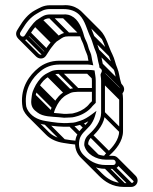

<svg xmlns="http://www.w3.org/2000/svg" viewBox="-20 -500 600 751"><path d="M432.5 135.5C432.5 141.5 428.6 145.5 422 145.5L394 145.5C353.8 145.5 328.2 127.5 307.3 106.7C293.6 93 285.5 74.4 290.4 48.5C294.9 24.3 314.6 11.4 331.7 -8.1C339.1 -16.7 347.7 -32.6 351.2 -44.9L357.3 -66.4L339.5 -53C325 -42.1 309.7 -32.4 292.8 -27.2C280.2 -23.2 271.3 -19.5 255 -19.5H254.7C222.2 -16.1 189.3 -21.6 160.2 -26.4C124.8 -31.5 99.1 -47.6 85.8 -74.2C83 -80.4 81.5 -86.9 81.5 -93V-93.4C76.5 -153 106 -195.8 140.2 -223.1C157.4 -236.9 181.5 -247.5 212 -247.5H324C327.6 -247.5 330.8 -247.2 333.5 -246.6L344.8 -244.4L342.5 -255.5C341.2 -262.3 339.1 -268.9 338.5 -275.8C337.1 -290.5 329.4 -302.1 327.2 -310C324.3 -321 321.3 -331.2 315.7 -342.3C313.2 -347.3 310.9 -352.9 309.2 -358.2L305.2 -372.2C295.4 -401.6 280.1 -434 246.7 -442.3C240.2 -443.8 233.5 -444 229.4 -443.5H176C155.5 -443.5 145.1 -435.8 133.8 -428.2L121.2 -419.8L111.4 -410C100.5 -396.2 96.3 -392.2 85.7 -375L76.7 -361.1C69.4 -350.1 53 -361.9 59.5 -373.2L67.4 -386.1C83.3 -412.6 99.5 -432.5 123.7 -446.4C142.3 -457.2 152.9 -464.5 176 -464.5H228.3C254.8 -464.5 275.6 -456.8 290.6 -441.8C313.8 -418.7 319.3 -383.5 335.3 -351.6C341.9 -336.6 346.4 -316 354.2 -298.8C361.2 -283.4 361.9 -264 367.8 -244.8C368.7 -241.9 368.5 -241.3 368.5 -240V-236.4C381.3 -226.2 380.2 -223.2 373.5 -209.8V-204.3C374.8 -197.3 375.5 -190.3 375.5 -184L375.5 -58C375.5 -25.1 349.9 5.8 330 23.4C318.7 33.4 309.5 45.4 309.5 67V67.8C317.1 102.6 356.3 124.5 394 124.5H422C428.2 124.5 432.5 129.3 432.5 135.5ZM324.5 66.2C324.8 50.5 329.9 43.5 340 34.6C360.9 16.1 390.5 -17.5 390.5 -58L390.5 -184C390.5 -186.8 387.2 -204.6 388.5 -205.9C401.4 -221.7 391.9 -235.9 383.3 -243.7C378.9 -263.4 376.9 -283.4 367.9 -304.9C361.9 -320 356.7 -340.5 348.9 -358C340.5 -379 331.8 -403.3 320.7 -425.3C305.1 -456.6 273.5 -483.1 227.6 -479.5H176C148.4 -479.5 133.1 -467.9 116.6 -459.7C89.5 -444.8 70.8 -420.8 54.6 -393.9L46.6 -380.8C30.9 -353.4 70.6 -324.9 89.3 -352.9L98.3 -367C108.7 -383.8 110.7 -384.8 122.6 -400L130.8 -408.2L142.2 -415.8C154.2 -423.8 159.5 -428.5 176 -428.5H230.6C233.6 -429 237.6 -429 243.3 -427.7C270.3 -421 282.3 -393.5 290.8 -367.8L294.8 -353.8C296.8 -347 299.4 -341.4 302.3 -335.6C306.7 -326.8 308 -319.5 312.9 -305.6C316.7 -294.8 323.5 -282.3 323.5 -275V-274.2L325.9 -262.5C325.9 -262.5 324.8 -262.5 324 -262.5H212C178 -262.5 150.4 -250.6 130.8 -234.8C95 -206.2 60.8 -159.2 66.5 -92.7C67.2 -84.8 68.4 -76.2 72.2 -67.8C87.8 -36.7 118.4 -17.2 157.9 -11.6C186.9 -6.8 221.2 -2.7 255.2 -4.5C273.9 -5.5 285.4 -9.2 297.2 -12.8C307.8 -16.1 316.2 -20.3 325.6 -25.7C311.7 -3.4 283.1 8.3 275.6 45.5C269.3 77.1 280.6 101.2 296.7 117.3C318.9 139.5 348.7 160.5 394 160.5L422 160.5C436.1 160.5 447.5 149.9 447.5 135.5C447.5 121.3 436.4 109.5 422 109.5H394C364.6 109.5 330.5 92.7 324.5 66.2ZM231.4 -54.5 211.7 -56.5C182.7 -59.1 149.7 -60.2 135.8 -71.8C128.3 -78.2 117.5 -83.2 117.5 -96V-96.6C116.9 -100 116.8 -103.9 117.4 -109.1L119.4 -125C120.5 -133.7 123.3 -140.8 126.7 -147.6L133.6 -161.5C143.1 -178.1 155.2 -192.2 171.4 -200.3L185.4 -207.3C190.6 -209.9 202.9 -211.5 212 -211.5H324C328.9 -211.5 331.7 -211.4 336.3 -211.1C337.7 -202.4 339.5 -192.2 339.5 -184V-104.1L330.3 -94.9C319.7 -80.2 300.6 -67.4 281.8 -61.2L267.8 -57.2C264.9 -56.1 260.3 -55.5 254 -55.5H253.7C245.8 -54.7 239.5 -54.5 231.4 -54.5ZM354.5 -184C354.5 -199.2 351.2 -212.1 349.8 -224.6C341.6 -225.8 335.2 -226.5 324 -226.5H212C201.7 -226.5 188.2 -225.5 178.7 -220.7L164.7 -213.7C144.2 -203.5 131.8 -186.6 120.4 -168.5L113.3 -154.4C109.3 -146.4 106.1 -137.7 104.6 -127L102.6 -110.9C99 -82.3 111.8 -70.5 126.3 -60.1C148.2 -42.8 183.2 -44 210.2 -41.5L230.6 -39.5H231C238.6 -39.5 246.4 -40.1 254.6 -40.5C260.4 -40.8 267.5 -41.2 272.4 -42.9L286.2 -46.8C307.8 -54 329.3 -68.2 341.8 -85.1L354.5 -97.9ZM104.7 -90.7 143.8 -51.6 154.4 -62.2 115.3 -101.3ZM104.7 -104.7 161.6 -47.8 172.2 -58.4 115.3 -115.3ZM106.7 -120.7 177.4 -50 188 -60.6 117.3 -131.3ZM114.7 -145.7 185.4 -75 196 -85.6 125.3 -156.3ZM121.7 -159.7 192.4 -89 203 -99.6 132.3 -170.3ZM162.7 -201.7 233.4 -131 244 -141.6 173.3 -212.3ZM176.7 -208.7 247.4 -138 258 -148.6 187.3 -219.3ZM206.7 -213.7 277.4 -143 288 -153.6 217.3 -224.3ZM318.7 -213.7 340.8 -191.6 351.4 -202.2 329.3 -224.3ZM311.7 72.3 355.5 116.1 366.1 105.5 322.3 61.7ZM329.7 34.3 400.4 105 411 94.4 340.3 23.7ZM377.7 -52.7 448.4 18 459 7.4 388.3 -63.3ZM377.7 -178.7 448.4 -108 459 -118.6 388.3 -189.3ZM355.7 -296.7 426.4 -226 437 -236.6 366.3 -307.3ZM336.7 -349.7 407.4 -279 418 -289.6 347.3 -360.3ZM308.7 -416.7 379.4 -346 390 -356.6 319.3 -427.3ZM77.7 -351.7 148.4 -281 159 -291.6 88.3 -362.3ZM86.7 -365.7 157.4 -295 168 -305.6 97.3 -376.3ZM111.7 -399.7 182.4 -329 193 -339.6 122.3 -410.3ZM120.7 -408.7 191.4 -338 202 -348.6 131.3 -419.3ZM132.7 -416.7 203.4 -346 214 -356.6 143.3 -427.3ZM170.7 -430.7 241.4 -360 252 -370.6 181.3 -441.3ZM224.7 -430.7 293.5 -361.9 304.1 -372.5 235.3 -441.3ZM239.7 -429.7 285.4 -384 296 -394.6 250.3 -440.3ZM153.7 -13.7 224.4 57 235 46.4 164.3 -24.3ZM249.7 -6.7 286.3 29.9 296.9 19.3 260.3 -17.3ZM289.7 -14.7 308.9 4.5 319.5 -6.1 300.3 -25.3ZM388.7 158.3 459.4 229 470 218.4 399.3 147.7ZM416.7 158.3 487.4 229 498 218.4 427.3 147.7ZM434.7 140.8 505.4 211.5 516 200.9 445.3 130.2ZM429.3 127.5 500 198.2C502 200.1 503.2 202.9 503.2 206.2C503.2 212.2 499.3 216.2 492.7 216.2H464.7C424.5 216.2 398.9 198.3 378 177.4L307.3 106.7L296.7 117.3L367.4 188C389.6 210.2 419.4 231.2 464.7 231.2H492.7C506.8 231.2 518.2 220.6 518.2 206.2C518.2 199 515.4 192.4 510.6 187.6L439.9 116.8ZM281.6 51C264 49.6 247.2 46.8 230.9 44.3C205.6 40.5 185.5 31.2 171.3 17L100.6 -53.7L90 -43.1L160.7 27.6C177.6 44.5 201.1 55 228.6 59.1C244.7 61.6 262.3 64.5 280.5 65.9ZM299.3 -372.8H246.7C226.3 -372.8 215.9 -365.1 204.6 -357.5L191.9 -349.1L182.1 -339.2C171.2 -325.4 167 -321.5 156.4 -304.3L147.4 -290.4C143.6 -284.4 136.5 -284.8 131.6 -289.7L60.9 -360.4L50.3 -349.8L121 -279.1C130.7 -269.4 149.6 -266.5 160 -282.2L169.1 -296.3C179.4 -313 181.4 -314 193.3 -329.3L201.5 -337.5L212.9 -345C224.9 -353.1 230.2 -357.8 246.7 -357.8H299.3ZM290.6 -441.8 361.3 -371.1C384.5 -348 390.1 -312.8 406 -280.9C412.6 -265.9 417 -245.2 424.9 -228.1C428.5 -220.3 430.7 -208.4 432.3 -200.3L380.3 -252.3L369.7 -241.7L462.9 -148.5L452.8 -178.7C447.2 -195.5 446.8 -214.4 438.6 -234.2C431.6 -249.2 428.4 -270.3 419.5 -287.5C403.5 -318.4 396.5 -357.1 371.9 -381.8L301.2 -452.5ZM375.2 -230.8 445.9 -160C447.7 -158.2 449.4 -155.7 449.9 -154.7L388.3 -216.3L377.7 -205.7L454.2 -129.2L459.5 -135.5C471 -149.3 464 -163.1 456.5 -170.6L385.8 -241.4ZM375.7 -199.7 444.7 -130.7C445.9 -123.3 446.2 -119 446.2 -113.3L446.2 12.7C446.2 45.6 420.5 76.5 400.8 94.1C394.7 99.5 388.6 105.5 384.8 113.8L398.5 120.1C401 114.5 404.9 110.5 410.7 105.3C431.5 86.7 461.2 53.2 461.2 12.7L461.2 -113.3C461.2 -121.1 460.1 -129.9 458.7 -137.9L386.3 -210.3ZM347 -155.8 282.7 -155.8C272.4 -155.8 258.9 -154.8 249.4 -150L235.4 -143C215.6 -133.1 201.5 -116.1 191.2 -98L184 -83.6C179.5 -74.6 176.3 -64.8 174.8 -52.2L189.7 -50.4C191 -60.9 193.4 -68.9 197.4 -76.9L204.3 -90.8C213.8 -107.4 226 -121.5 242.1 -129.6L256.1 -136.6C261.3 -139.2 273.7 -140.8 282.7 -140.8L347 -140.8Z"/></svg>

Font: CiSf OpenHand
Style: Gls
Weight: 400
Foundry: Cannot Into Space Fonts
Version: Version 0.7892